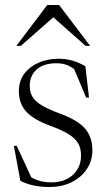

<svg xmlns="http://www.w3.org/2000/svg" viewBox="-20 -738 431 768"><path d="M213 -503Q243.5 -503 269 -495.8Q294.5 -488.5 321.5 -473L336 -348H324.5L272 -472.5L294 -446Q273 -467 252.5 -476Q232 -485 206.5 -485Q154 -485 126.5 -460Q99 -435 99 -394.5Q99 -370.5 109.2 -352Q119.5 -333.5 145.5 -317.5Q171.5 -301.5 219 -284Q254.5 -271 279.5 -256.2Q304.5 -241.5 319.8 -224Q335 -206.5 342.2 -185Q349.5 -163.5 349.5 -136.5Q349.5 -94.5 327 -61.2Q304.5 -28 266 -9Q227.5 10 178 10Q144 10 115.2 4Q86.5 -2 61.5 -14.5L35.5 -154.5H47L111 -16L89.5 -39Q101 -29.5 115.8 -22.8Q130.5 -16 148 -12.2Q165.5 -8.5 185 -8.5Q238 -8.5 271 -38Q304 -67.5 304 -116Q304 -138 297.5 -154.5Q291 -171 276.2 -184.8Q261.5 -198.5 237.8 -210.8Q214 -223 179.5 -235.5Q134 -252.5 106.8 -272.2Q79.5 -292 67.5 -316.8Q55.5 -341.5 55.5 -374Q55.5 -414 77 -442.8Q98.5 -471.5 134.2 -487.2Q170 -503 213 -503ZM45.5 -554.5 169 -718H216.5L340.5 -554.5H322.5L179.5 -681H207L63.5 -554.5Z"/></svg>

Font: Newsreader 60pt Light
Style: Regular
Weight: 300
Designer: Hugues Gentile
Foundry: Production Type
Version: Version 1.003